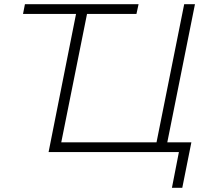

<svg xmlns="http://www.w3.org/2000/svg" viewBox="-20 -720 1001 909"><path d="M210 0 340 -654H89L98 -700H636L626 -654H392L270 -46H721L852 -700H903L772 -46H886L843 169H794L827 0Z"/></svg>

Font: Montserrat Light
Style: Italic
Weight: 300
Italic angle: -11.3°
Designer: Julieta Ulanovsky
Foundry: Julieta Ulanovsky
Version: Version 9.000; ttfautohint (v1.8.4.7-5d5b)